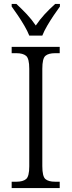

<svg xmlns="http://www.w3.org/2000/svg" viewBox="-20 -951 362 971"><path d="M39 0V-32H63Q96 -32 112 -45.5Q128 -59 128 -110V-603Q128 -655 112 -668.5Q96 -682 63 -682H39V-714H282V-682H259Q225 -682 209.5 -668.5Q194 -655 194 -603V-111Q194 -59 209.5 -45.5Q225 -32 259 -32H282V0ZM128 -771Q119 -794 103.5 -820.5Q88 -847 70.5 -873Q53 -899 39 -918V-931H63Q92 -904 116 -878.5Q140 -853 161 -822Q182 -853 205.5 -878.5Q229 -904 259 -931H283V-918Q269 -899 251.5 -873Q234 -847 218.5 -820.5Q203 -794 194 -771Z"/></svg>

Font: Noto Serif SemiCondensed Light
Style: Regular
Weight: 300
Width: 4
Designer: Monotype Design Team
Foundry: Monotype Imaging Inc.
Version: Version 2.013